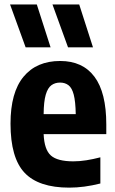

<svg xmlns="http://www.w3.org/2000/svg" viewBox="-20 -828 516 858"><path d="M289.5 10.5Q152.5 10.5 89.8 -56Q27 -122.5 27 -275.5Q27 -415 85.2 -485.2Q143.5 -555.5 249 -555.5Q349.5 -555.5 402.2 -485Q455 -414.5 455 -271.5V-228.5H175Q178 -159 207.5 -133Q237 -107 307.5 -107Q336 -107 366 -111.8Q396 -116.5 428.5 -125V-8Q355.5 10.5 289.5 10.5ZM248.5 -459Q226 -459 209.8 -447.2Q193.5 -435.5 184.5 -405Q175.5 -374.5 175 -318H318.5Q317.5 -374.5 309.5 -405Q301.5 -435.5 286 -447.2Q270.5 -459 248.5 -459ZM284 -616.5 214.5 -808H334L395.5 -616.5ZM94.5 -616.5 25 -808H144.5L206 -616.5Z"/></svg>

Font: Encode Sans Cnd
Style: Bold
Weight: 700
Width: 3
Designer: Multiple Designers
Foundry: Impallari Type
Version: Version 3.002; ttfautohint (v1.8.3) -l 8 -r 50 -G 200 -x 14 